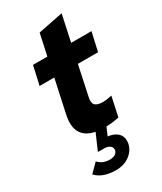

<svg xmlns="http://www.w3.org/2000/svg" viewBox="-232 -776 941 1112"><g transform="rotate(-30 239.0 -219.5)"><path d="M201 253Q111 253 67 205L122 150Q152 182 199 182Q223 182 237.5 171.5Q252 161 252 144Q252 128 238 118.5Q224 109 201 109H160L207 1Q79 -25 109 -168L157 -391H59L87 -516H183L214 -659L380 -692L342 -516H478L450 -391H315L273 -193Q265 -158 279 -142.5Q293 -127 332 -127Q344 -127 355 -128.5Q366 -130 391 -135L363 -5Q347 -1 324 2Q301 5 277 6L254 59Q295 64 317 84Q339 104 339 136Q339 168 320.5 195Q302 222 271 237.5Q240 253 201 253Z"/></g></svg>

Font: Red Hat Text
Style: Bold Italic
Weight: 700
Italic angle: -12°
Designer: Pentagram, MCKL
Foundry: Pentagram, MCKL
Version: Version 1.023; ttfautohint (v1.8.3)